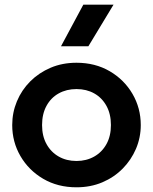

<svg xmlns="http://www.w3.org/2000/svg" viewBox="-20 -782 650 817"><path d="M305.5 15Q225.5 15 163.8 -21.2Q102 -57.5 67 -117.8Q32 -178 32 -250Q32 -303 52 -351Q72 -399 108.8 -435.8Q145.5 -472.5 195.5 -493.8Q245.5 -515 305.5 -515Q385 -515 446.8 -479Q508.5 -443 543.8 -382.5Q579 -322 579 -250Q579 -197 558.8 -149.2Q538.5 -101.5 502 -64.5Q465.5 -27.5 415.5 -6.2Q365.5 15 305.5 15ZM305.5 -97Q347.5 -97 380.8 -115.8Q414 -134.5 433 -168.8Q452 -203 452 -250Q452 -297 433 -331.5Q414 -366 381 -384.5Q348 -403 305.5 -403Q263 -403 229.8 -384.5Q196.5 -366 177.8 -331.5Q159 -297 159 -250Q159 -203 178 -168.8Q197 -134.5 230 -115.8Q263 -97 305.5 -97ZM239.5 -585 334.5 -762H463L356 -585Z"/></svg>

Font: Geologica Roman Medium
Style: Regular
Weight: 500
Designer: Sindre Bremnes, Frode Helland
Foundry: Monokrom Skriftforlag AS
Version: Version 1.010;gftools[0.9.28]